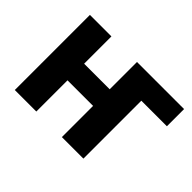

<svg xmlns="http://www.w3.org/2000/svg" viewBox="-105 -730 940 940"><g transform="rotate(45 364.5 -260.0)"><path d="M63 0H212V-216H389V0H538V-401H715V-520H389V-331H212V-520H63Z"/></g></svg>

Font: Fixel Text Bold
Style: Bold
Weight: 700
Width: 4
Designer: AlfaBravo + MacPaw
Foundry: Kyrylo Tkachov, Marchela Mozhyna, Serhii Makarenko, Maria Weinstein, Zakhar Kryvoshyya
Version: Version 1.211